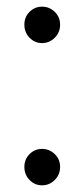

<svg xmlns="http://www.w3.org/2000/svg" viewBox="-20 -550 252 575"><path d="M144 -437Q128 -421 106 -421Q84 -421 68.5 -437Q53 -453 53 -476Q53 -499 68.5 -514.5Q84 -530 106 -530Q128 -530 144 -514.5Q160 -499 160 -476Q160 -453 144 -437ZM68.5 -11Q53 -27 53 -50Q53 -73 68.5 -88.5Q84 -104 106 -104Q128 -104 144 -88.5Q160 -73 160 -50Q160 -27 144 -11Q128 5 106 5Q84 5 68.5 -11Z"/></svg>

Font: Belfius21
Style: Regular
Weight: 400
Designer: Montserrat's base design by Julieta Ulanovsky, modified by Coast SPRL for Belfius Bank NV.
Foundry: Montserrat's base design by Julieta Ulanovsky, modified by Coast SPRL for Belfius Bank NV.
Version: Version 2.000;FEAKit 1.0